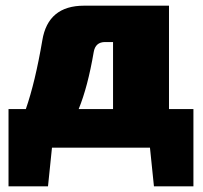

<svg xmlns="http://www.w3.org/2000/svg" viewBox="-20 -520 713 676"><path d="M661 -136V136H522L508 0H163L149 136H10V-136H71Q104 -231 129 -378Q149 -500 276 -500H575V-136ZM378 -136V-372H350Q316 -372 310 -337Q289 -214 257 -136Z"/></svg>

Font: Exo 2.0 Black
Style: Regular
Weight: 900
Designer: Natanael Gama
Version: Version 1.001;PS 001.001;hotconv 1.0.70;makeotf.lib2.5.58329